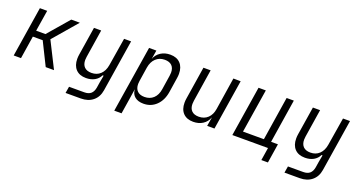

<svg xmlns="http://www.w3.org/2000/svg" viewBox="-44 -1179 3687 1978"><g transform="rotate(20 1800.0 -190.0)"><path d="M137 0H57L144 -550H224L187 -319H289L488 -550H582L355 -286L499 0H408L284 -250H176Z M1067 -550H1144L1054 19Q1042 95 990 137.5Q938 180 858 180H691L703 108H870Q916 108 941.5 86Q967 64 975 19L985 -45L999 -121H988Q968 -80 928.5 -58Q889 -36 835 -36Q763 -36 723.5 -77.5Q684 -119 684 -192Q684 -217 688 -240L737 -550H816L768 -243Q765 -225 765 -209Q765 -159 792 -132Q819 -105 870 -105Q929 -105 967.5 -141.5Q1006 -178 1017 -243Z M1722 -404Q1722 -380 1718 -357L1693 -194Q1678 -100 1621 -45Q1564 10 1482 10Q1422 10 1387 -18.5Q1352 -47 1349 -97H1348L1331 15L1305 180H1225L1341 -550H1421L1405 -453Q1424 -503 1468 -531.5Q1512 -560 1572 -560Q1643 -560 1682.5 -518.5Q1722 -477 1722 -404ZM1638 -353Q1641 -373 1641 -389Q1641 -438 1614 -464.5Q1587 -491 1536 -491Q1478 -491 1439 -454.5Q1400 -418 1389 -353L1365 -197Q1362 -179 1362 -163Q1362 -113 1389.5 -86Q1417 -59 1468 -59Q1527 -59 1565.5 -95Q1604 -131 1614 -197Z M2265 -551 2345 -550 2258 0H2178L2194 -97H2193Q2175 -47 2131 -18.5Q2087 10 2027 10Q1956 10 1916.5 -31Q1877 -72 1877 -145Q1877 -170 1881 -193L1937 -550H2016L1961 -197Q1958 -178 1958 -161Q1958 -112 1985 -85.5Q2012 -59 2063 -59Q2122 -59 2161 -95.5Q2200 -132 2210 -197Z M2895 140H2823L2845 0H2454L2541 -550H2621L2545 -71H2774L2849 -550H2928L2853 -71H2928Z M3467 -550H3544L3454 19Q3442 95 3390 137.5Q3338 180 3258 180H3091L3103 108H3270Q3316 108 3341.5 86Q3367 64 3375 19L3385 -45L3399 -121H3388Q3368 -80 3328.5 -58Q3289 -36 3235 -36Q3163 -36 3123.5 -77.5Q3084 -119 3084 -192Q3084 -217 3088 -240L3137 -550H3216L3168 -243Q3165 -225 3165 -209Q3165 -159 3192 -132Q3219 -105 3270 -105Q3329 -105 3367.5 -141.5Q3406 -178 3417 -243Z"/></g></svg>

Font: JetBrains Mono Semi Light
Style: Italic
Weight: 350
Italic angle: -9°
Monospace: yes
Designer: Philipp Nurullin, Konstantin Bulenkov
Foundry: JetBrains
Version: 2.002